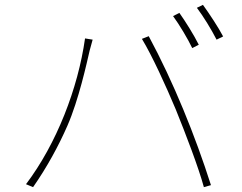

<svg xmlns="http://www.w3.org/2000/svg" viewBox="-20 -781 996 790"><path d="M718 -728 692.1 -714.8C718 -679.7 752.8 -621.1 771 -583.1L797.9 -596.9C777 -638.8 742.2 -693.9 718 -728ZM815 -761 790.1 -748.9C817.1 -713.1 849.1 -660.9 871.1 -617.9L898.1 -631C878.9 -668 839.8 -726.9 815 -761ZM87 -23.1 116.1 -11C173.3 -93 221.2 -181.1 257.1 -263.1C304 -370 337 -522 349.1 -573.9C354 -593 357.2 -601.9 361.2 -617.9L329.9 -622.9C300.8 -416.9 213.1 -190 87 -23.1ZM703.1 -331C744 -230.1 796.9 -92 818.9 -11L848 -19.2C783 -223 693.9 -443.2 592 -632.1L563.9 -621.1C605.8 -552.2 663 -426.8 703.1 -331Z"/></svg>

Font: Karasuma Gothic
Style: Thin
Weight: 200
Designer: Rasmus Andersson / Ryoko Ishizuka
Foundry: rsms
Version: Version 1.00